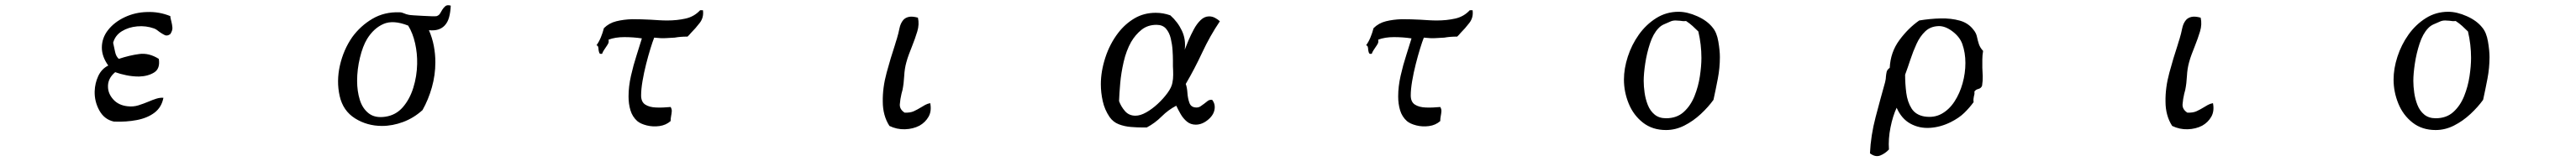

<svg xmlns="http://www.w3.org/2000/svg" viewBox="-20 -538 10040 629"><path d="M644 -405Q632 -396 622 -401Q612 -406 602 -413Q597 -417 591.5 -421Q586 -425 580 -427Q549 -438 515 -435Q481 -432 455 -416Q429 -400 421 -371Q425 -354 428.5 -336Q432 -318 443 -308Q485 -322 523 -327Q561 -332 599 -308Q605 -270 581 -255Q557 -240 522 -239Q497 -239 472.5 -244Q448 -249 429 -256Q399 -231 401 -197Q402 -171 422 -149Q442 -127 476 -123Q499 -120 519.5 -126.5Q540 -133 559 -141Q575 -148 589.5 -152.5Q604 -157 617 -156Q610 -119 582.5 -98Q555 -77 513.5 -69Q472 -61 424 -63Q387 -71 367.5 -106Q348 -141 349 -181Q350 -213 363 -241Q376 -269 402 -282Q377 -317 377 -352Q377 -390 401.5 -421Q426 -452 466.5 -471Q507 -490 553 -491Q600 -493 644 -475Q644 -469 645.5 -464Q647 -459 648 -454Q651 -442 652 -430.5Q653 -419 644 -405Z M1737 -516Q1736 -491 1730.5 -470.5Q1725 -450 1712 -437Q1702 -427 1687.5 -422.5Q1673 -418 1652 -420Q1665 -390 1671 -358.5Q1677 -327 1677 -295Q1677 -245 1663.5 -197Q1650 -149 1627 -108Q1593 -77 1551.5 -61.5Q1510 -46 1469 -46Q1411 -46 1364 -75.5Q1317 -105 1304 -163Q1291 -221 1305 -282.5Q1319 -344 1353 -393Q1385 -437 1431.5 -464.5Q1478 -492 1537 -490Q1546 -490 1554.5 -486Q1563 -482 1574 -480Q1579 -479 1594.5 -478Q1610 -477 1629 -476Q1648 -475 1663 -474.5Q1678 -474 1682 -475Q1691 -478 1695.5 -485.5Q1700 -493 1704 -500Q1709 -508 1716 -514Q1723 -520 1737 -516ZM1606 -288Q1607 -329 1598 -369Q1589 -409 1571 -438Q1513 -461 1475 -444.5Q1437 -428 1411 -386Q1394 -358 1383 -312.5Q1372 -267 1372 -222Q1372 -182 1382.5 -148Q1393 -114 1417.5 -95Q1442 -76 1482 -82Q1523 -88 1550 -119Q1577 -150 1591 -195Q1605 -240 1606 -288Z M2720 -498Q2724 -470 2707.5 -448.5Q2691 -427 2673 -409Q2670 -405 2666.5 -401.5Q2663 -398 2660 -395Q2645 -395 2633 -394Q2621 -393 2610 -391Q2592 -390 2574 -389Q2556 -388 2530 -391Q2524 -376 2515.5 -348.5Q2507 -321 2498.5 -287.5Q2490 -254 2484.5 -221.5Q2479 -189 2479 -165Q2479 -140 2495 -129.5Q2511 -119 2537.5 -118Q2564 -117 2594 -120Q2599 -112 2598.5 -103.5Q2598 -95 2596 -85Q2595 -80 2594.5 -75Q2594 -70 2594 -65Q2576 -49 2550.5 -45.5Q2525 -42 2501 -48Q2477 -54 2464 -65Q2445 -82 2437.5 -107Q2430 -132 2430 -161Q2430 -200 2439.5 -242Q2449 -284 2461.5 -322.5Q2474 -361 2482 -388Q2449 -393 2413.5 -393Q2378 -393 2352 -383Q2354 -374 2350.5 -367.5Q2347 -361 2342 -354Q2338 -348 2334 -342Q2330 -336 2327 -328Q2318 -326 2316 -331.5Q2314 -337 2313 -344Q2313 -350 2311.5 -355Q2310 -360 2305 -361Q2315 -375 2322 -392Q2329 -409 2334 -428Q2354 -448 2382.5 -455Q2411 -462 2444 -463Q2462 -463 2480.5 -462.5Q2499 -462 2517 -461Q2533 -460 2549 -459Q2565 -458 2581 -458Q2619 -458 2652.5 -465.5Q2686 -473 2709 -498Z M3606 -135Q3612 -104 3599.5 -82Q3587 -60 3564 -47Q3539 -34 3507.5 -33Q3476 -32 3447 -46Q3434 -66 3427.5 -90Q3421 -114 3421 -141Q3420 -195 3436 -254Q3452 -313 3468 -361Q3470 -368 3472 -374.5Q3474 -381 3476 -387Q3482 -407 3486 -427Q3490 -447 3501 -460Q3509 -469 3522.5 -472Q3536 -475 3558 -469Q3564 -443 3555.5 -415Q3547 -387 3535 -357Q3529 -342 3523 -326Q3517 -310 3513 -295Q3506 -270 3504.5 -241Q3503 -212 3498 -187Q3497 -183 3496 -179.5Q3495 -176 3494 -172Q3489 -151 3487.5 -131Q3486 -111 3506 -98Q3528 -97 3542 -103.5Q3556 -110 3569 -118Q3577 -123 3586 -128Q3595 -133 3606 -135Z M4735 -455Q4696 -397 4666.5 -333.5Q4637 -270 4602 -210Q4607 -197 4608.5 -175Q4610 -153 4616.5 -135.5Q4623 -118 4644 -118Q4653 -118 4660 -123Q4667 -128 4674 -133Q4681 -139 4688 -144Q4695 -149 4705 -148Q4715 -135 4715 -120Q4715 -93 4691 -72Q4667 -51 4641 -51Q4621 -51 4606.5 -63Q4592 -75 4582 -92.5Q4572 -110 4565 -125Q4534 -109 4508 -83Q4482 -57 4450 -40H4434Q4413 -40 4388 -42Q4363 -44 4341 -52.5Q4319 -61 4305 -81Q4286 -109 4278.5 -142.5Q4271 -176 4271 -209Q4271 -259 4288.5 -313Q4306 -367 4339 -410Q4366 -445 4402.5 -466.5Q4439 -488 4485 -488Q4500 -488 4514 -485.5Q4528 -483 4542 -478Q4571 -452 4587 -418Q4603 -384 4598 -344Q4598 -344 4603.5 -357.5Q4609 -371 4613 -381Q4622 -402 4633.5 -423.5Q4645 -445 4660 -459.5Q4675 -474 4693 -474Q4705 -474 4715.5 -468.5Q4726 -463 4735 -455ZM4552 -302Q4552 -319 4550.5 -342Q4549 -365 4543.5 -388Q4538 -411 4525 -426Q4512 -441 4488 -441Q4454 -441 4430 -422Q4406 -403 4389 -374Q4370 -340 4360 -296.5Q4350 -253 4346.5 -212.5Q4343 -172 4342 -143Q4350 -121 4365.5 -103.5Q4381 -86 4406 -86Q4425 -86 4448 -99Q4471 -112 4493 -132.5Q4515 -153 4531 -175Q4547 -197 4550 -215Q4553 -229 4553 -246Q4553 -263 4552 -279Q4552 -285 4552 -291Q4552 -297 4552 -302Z M5720 -498Q5724 -470 5707.5 -448.5Q5691 -427 5673 -409Q5670 -405 5666.5 -401.5Q5663 -398 5660 -395Q5645 -395 5633 -394Q5621 -393 5610 -391Q5592 -390 5574 -389Q5556 -388 5530 -391Q5524 -376 5515.5 -348.5Q5507 -321 5498.5 -287.5Q5490 -254 5484.5 -221.5Q5479 -189 5479 -165Q5479 -140 5495 -129.5Q5511 -119 5537.5 -118Q5564 -117 5594 -120Q5599 -112 5598.5 -103.5Q5598 -95 5596 -85Q5595 -80 5594.5 -75Q5594 -70 5594 -65Q5576 -49 5550.5 -45.5Q5525 -42 5501 -48Q5477 -54 5464 -65Q5445 -82 5437.5 -107Q5430 -132 5430 -161Q5430 -200 5439.5 -242Q5449 -284 5461.5 -322.5Q5474 -361 5482 -388Q5449 -393 5413.5 -393Q5378 -393 5352 -383Q5354 -374 5350.5 -367.5Q5347 -361 5342 -354Q5338 -348 5334 -342Q5330 -336 5327 -328Q5318 -326 5316 -331.5Q5314 -337 5313 -344Q5313 -350 5311.5 -355Q5310 -360 5305 -361Q5315 -375 5322 -392Q5329 -409 5334 -428Q5354 -448 5382.5 -455Q5411 -462 5444 -463Q5462 -463 5480.5 -462.5Q5499 -462 5517 -461Q5533 -460 5549 -459Q5565 -458 5581 -458Q5619 -458 5652.5 -465.5Q5686 -473 5709 -498Z M6684 -315Q6684 -273 6676 -231Q6668 -189 6659 -148Q6639 -120 6609.5 -92.5Q6580 -65 6545.5 -47.5Q6511 -30 6474 -30Q6421 -30 6384 -59Q6347 -88 6328.5 -133.5Q6310 -179 6310 -227Q6310 -270 6325 -316.5Q6340 -363 6368 -402.5Q6396 -442 6435.5 -467Q6475 -492 6523 -492Q6557 -492 6596 -474.5Q6635 -457 6656 -430Q6672 -411 6678 -375.5Q6684 -340 6684 -315ZM6612 -312Q6612 -364 6600 -415Q6589 -426 6577.5 -436.5Q6566 -447 6552 -456Q6546 -455 6540 -455.5Q6534 -456 6528 -457Q6523 -457 6519 -457.5Q6515 -458 6511 -458Q6499 -458 6489 -453Q6477 -448 6465 -442.5Q6453 -437 6444 -427Q6424 -406 6411.5 -368Q6399 -330 6393 -290Q6387 -250 6387 -222Q6387 -201 6390.5 -176Q6394 -151 6403 -128Q6412 -105 6429.5 -90.5Q6447 -76 6474 -76Q6516 -76 6543 -100.5Q6570 -125 6585 -162.5Q6600 -200 6606 -240Q6612 -280 6612 -312Z M7710 -339Q7707 -322 7707 -306Q7707 -290 7707 -273Q7708 -257 7708.5 -240Q7709 -223 7706 -203Q7702 -193 7691.5 -190.5Q7681 -188 7676 -180Q7677 -174 7676 -169.5Q7675 -165 7674 -161Q7673 -156 7672.5 -151Q7672 -146 7673 -139Q7657 -117 7636.5 -97Q7616 -77 7584 -61Q7544 -41 7502.5 -38.5Q7461 -36 7426.5 -55Q7392 -74 7373 -117Q7358 -85 7349 -40Q7340 5 7343 46Q7328 62 7309 69.5Q7290 77 7269 61Q7272 -8 7291 -80.5Q7310 -153 7328 -217Q7329 -222 7330 -227Q7331 -232 7331 -237Q7332 -248 7334 -257Q7336 -266 7346 -273Q7349 -334 7383.5 -381Q7418 -428 7461 -458Q7503 -465 7544 -466Q7585 -467 7619 -457.5Q7653 -448 7673 -421Q7683 -409 7686 -394.5Q7689 -380 7693.5 -366Q7698 -352 7710 -339ZM7629 -366Q7619 -394 7590.5 -415.5Q7562 -437 7536 -436Q7505 -435 7484.5 -415.5Q7464 -396 7450.5 -366.5Q7437 -337 7426.5 -305Q7416 -273 7406 -246Q7406 -211 7410.5 -175.5Q7415 -140 7431 -114.5Q7447 -89 7481 -83Q7519 -77 7548.5 -93.5Q7578 -110 7598.5 -141.5Q7619 -173 7630 -212.5Q7641 -252 7641 -292Q7641 -332 7629 -366Z M8606 -135Q8612 -104 8599.5 -82Q8587 -60 8564 -47Q8539 -34 8507.5 -33Q8476 -32 8447 -46Q8434 -66 8427.5 -90Q8421 -114 8421 -141Q8420 -195 8436 -254Q8452 -313 8468 -361Q8470 -368 8472 -374.5Q8474 -381 8476 -387Q8482 -407 8486 -427Q8490 -447 8501 -460Q8509 -469 8522.5 -472Q8536 -475 8558 -469Q8564 -443 8555.5 -415Q8547 -387 8535 -357Q8529 -342 8523 -326Q8517 -310 8513 -295Q8506 -270 8504.5 -241Q8503 -212 8498 -187Q8497 -183 8496 -179.5Q8495 -176 8494 -172Q8489 -151 8487.5 -131Q8486 -111 8506 -98Q8528 -97 8542 -103.5Q8556 -110 8569 -118Q8577 -123 8586 -128Q8595 -133 8606 -135Z M9684 -315Q9684 -273 9676 -231Q9668 -189 9659 -148Q9639 -120 9609.5 -92.5Q9580 -65 9545.5 -47.5Q9511 -30 9474 -30Q9421 -30 9384 -59Q9347 -88 9328.5 -133.5Q9310 -179 9310 -227Q9310 -270 9325 -316.5Q9340 -363 9368 -402.5Q9396 -442 9435.5 -467Q9475 -492 9523 -492Q9557 -492 9596 -474.5Q9635 -457 9656 -430Q9672 -411 9678 -375.5Q9684 -340 9684 -315ZM9612 -312Q9612 -364 9600 -415Q9589 -426 9577.5 -436.5Q9566 -447 9552 -456Q9546 -455 9540 -455.5Q9534 -456 9528 -457Q9523 -457 9519 -457.5Q9515 -458 9511 -458Q9499 -458 9489 -453Q9477 -448 9465 -442.5Q9453 -437 9444 -427Q9424 -406 9411.5 -368Q9399 -330 9393 -290Q9387 -250 9387 -222Q9387 -201 9390.5 -176Q9394 -151 9403 -128Q9412 -105 9429.5 -90.5Q9447 -76 9474 -76Q9516 -76 9543 -100.5Q9570 -125 9585 -162.5Q9600 -200 9606 -240Q9612 -280 9612 -312Z"/></svg>

Font: Yuji Boku
Style: Regular
Weight: 400
Designer: Kataoka Yuji
Foundry: Kinuta Font Factory
Version: Version 3.002